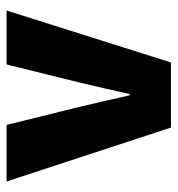

<svg xmlns="http://www.w3.org/2000/svg" viewBox="2 -542 540 584"><g transform="rotate(-90 272.0 -250.0)"><path d="M176 0 12 -500H184L238 -282Q256 -207 274 -126H278Q296 -207 314 -282L368 -500H532L374 0Z"/></g></svg>

Font: Assistant ExtraBold
Style: Regular
Weight: 800
Designer: Hebrew By Ben Nathan, Latin by Paul Hunt
Version: Version 3.000